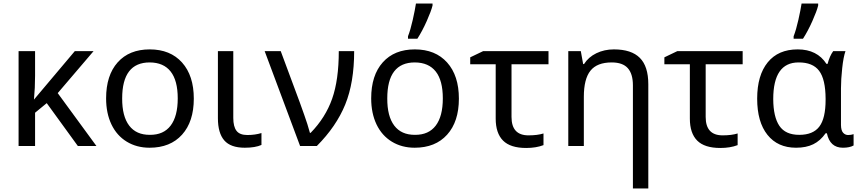

<svg xmlns="http://www.w3.org/2000/svg" viewBox="-20 -825 4859 1085"><path d="M178.2 0H85V-536.1H178.2V-397Q178.2 -329.1 171.9 -262.2L402.8 -536.1H508.8L306.2 -298.8L524.9 0H419.9L244.1 -242.2L178.2 -188Z M670.4 -269Q669.9 -168 710 -115.2Q750 -62.5 827.1 -63Q904.3 -62.5 944.3 -115.2Q984.4 -168 984.4 -269Q984.4 -370.1 944.3 -420.9Q904.3 -471.7 826.2 -472.2Q670.4 -472.2 670.4 -269ZM825.2 9.8Q752.4 9.8 696.3 -24.4Q640.1 -58.6 609.9 -121.6Q579.6 -185.1 579.6 -269Q579.6 -399.4 645 -472.7Q710.4 -545.9 826.2 -545.9Q942.4 -545.9 1008.8 -471.7Q1075.2 -397.5 1075.2 -267.6Q1075.2 -137.7 1008.8 -64Q942.4 9.8 825.2 9.8Z M1363.3 9.8Q1283.2 9.8 1247.3 -31.7Q1211.4 -73.2 1211.4 -157.2V-536.1H1298.3V-158.2Q1298.3 -109.9 1316.4 -85.9Q1334.5 -62 1377.9 -62Q1421.4 -62 1457.5 -73.2V-5.9Q1422.4 9.8 1363.3 9.8Z M1894.5 -536.1H1981.4Q1981.4 -358.4 1930.9 -234.4Q1880.4 -110.4 1770.5 0H1675.8L1475.6 -536.1H1566.4L1673.8 -247.1Q1680.2 -229 1699.2 -176Q1718.3 -123 1731.4 -74.2H1735.4Q1819.3 -160.2 1856.9 -266.8Q1894.5 -373.5 1894.5 -536.1Z M2168.5 -269Q2168 -168 2208 -115.2Q2248 -62.5 2325.2 -63Q2402.3 -62.5 2442.4 -115.2Q2482.4 -168 2482.4 -269Q2482.4 -370.1 2442.4 -420.9Q2402.3 -471.7 2324.2 -472.2Q2168.5 -472.2 2168.5 -269ZM2323.2 9.8Q2250.5 9.8 2194.3 -24.4Q2138.2 -58.6 2107.9 -121.6Q2077.6 -185.1 2077.6 -269Q2077.6 -399.4 2143.1 -472.7Q2208.5 -545.9 2324.2 -545.9Q2440.4 -545.9 2506.8 -471.7Q2573.2 -397.5 2573.2 -267.6Q2573.2 -137.7 2506.8 -64Q2440.4 9.8 2323.2 9.8ZM2424.3 -805.2V-793.9Q2417 -763.2 2391.6 -706.1Q2366.2 -648.9 2338.4 -606H2285.6V-620.1Q2299.8 -656.2 2312.5 -712.9Q2325.2 -769.5 2330.6 -805.2Z M2781.2 -154.8V-461.9H2637.2V-501L2710.4 -536.1H3079.6V-461.9H2870.6V-164.1Q2870.6 -60.1 2966.3 -60.1Q3017.1 -60.1 3051.3 -70.8V-4.9Q3009.3 11.2 2953.6 11.2Q2864.3 11.2 2822.8 -30.5Q2781.2 -72.3 2781.2 -154.8Z M3556.6 240.2V-342.8Q3556.6 -407.2 3527.8 -439.7Q3499 -472.2 3436.5 -472.2Q3354 -472.2 3316.7 -425.5Q3279.3 -378.9 3279.3 -277.8V0H3191.4V-536.1H3262.2L3275.4 -462.9H3280.3Q3305.2 -502.4 3350.1 -524.2Q3395 -545.9 3449.2 -545.9Q3547.9 -545.9 3595.7 -498Q3643.6 -450.2 3643.6 -349.1V240.2Z M3878.4 -154.8V-461.9H3734.4V-501L3807.6 -536.1H4176.8V-461.9H3967.8V-164.1Q3967.8 -60.1 4063.5 -60.1Q4114.3 -60.1 4148.4 -70.8V-4.9Q4106.4 11.2 4050.8 11.2Q3961.4 11.2 3919.9 -30.5Q3878.4 -72.3 3878.4 -154.8Z M4478.5 9.8Q4375 9.8 4316.9 -63Q4258.8 -135.7 4258.8 -267.6Q4258.8 -399.4 4318.4 -472.7Q4377.9 -545.9 4487.8 -545.9Q4597.7 -545.9 4650.4 -463.9H4656.7Q4668.5 -508.8 4688.5 -536.1H4757.8Q4746.1 -502.9 4739.3 -439.5Q4732.4 -376 4732.4 -326.2V-118.2Q4732.9 -87.4 4744.6 -74.7Q4756.3 -62 4772.9 -62Q4789.6 -62 4803.7 -66.9V-2.9Q4781.2 9.8 4743.2 9.8Q4669.9 9.8 4652.8 -71.8H4645.5Q4615.7 -29.3 4575.7 -9.8Q4535.6 9.8 4478.5 9.8ZM4609.9 -109.4Q4645.5 -155.8 4645.5 -261.2V-267.1Q4645 -377 4608.9 -424.8Q4572.8 -472.7 4492.7 -472.2Q4349.6 -472.2 4349.6 -265.1Q4350.1 -164.6 4384.3 -113.8Q4418.5 -63 4496.6 -63Q4574.7 -63 4609.9 -109.4ZM4603.5 -805.2V-793.9Q4596.2 -763.2 4570.8 -706.1Q4545.4 -648.9 4517.6 -606H4464.8V-620.1Q4479 -656.2 4491.7 -712.9Q4504.4 -769.5 4509.8 -805.2Z"/></svg>

Font: NotoSans
Style: Regular
Weight: 400
Designer: Monotype Design team
Foundry: Monotype Imaging Inc.
Version: Version 1.04